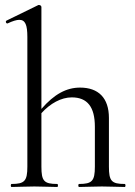

<svg xmlns="http://www.w3.org/2000/svg" viewBox="-20 -745 539 765"><path d="M26 0C50 0 82 -2 117 -2C152 -2 184 0 208 0C212 0 212 -12 208 -12C155 -12 145 -24 145 -81V-294C180 -333 224 -357 266 -357C328 -357 358 -319 358 -240V-81C358 -24 347 -12 295 -12C291 -12 291 0 295 0C319 0 351 -2 386 -2C421 -2 453 0 477 0C481 0 481 -12 477 -12C424 -12 414 -24 414 -81V-275C414 -355 372 -396 299 -396C245 -396 196 -370 145 -311V-717C145 -721 141 -725 136 -725H133L6 -663C0 -660 5 -649 11 -652C30 -661 46 -666 57 -666C81 -666 89 -645 89 -598V-81C89 -24 78 -12 26 -12C22 -12 22 0 26 0Z"/></svg>

Font: Cormorant Garamond
Style: Regular
Weight: 400
Designer: Christian Thalmann (Catharsis Fonts)
Foundry: Catharsis Fonts
Version: Version 4.002;Glyphs 3.4 (3410)